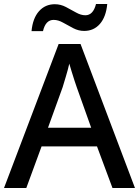

<svg xmlns="http://www.w3.org/2000/svg" viewBox="-20 -936 693 956"><path d="M540 0 463 -207H187L111 0H0L272 -717H381L652 0ZM362 -502Q358 -512 351 -534.5Q344 -557 336.5 -580.5Q329 -604 325 -619Q318 -588 307.5 -553.5Q297 -519 292 -502L219 -300H434ZM137 -781Q143 -845 174 -880Q205 -915 253 -915Q282 -915 308.5 -901Q335 -887 359 -873.5Q383 -860 405 -860Q444 -860 458 -916H514Q508 -852 477.5 -817Q447 -782 399 -782Q371 -782 345 -795.5Q319 -809 294.5 -823Q270 -837 247 -837Q207 -837 194 -781Z"/></svg>

Font: Noto Sans Tai Tham Medium
Style: Regular
Weight: 500
Designer: Monotype Design Team 2013. Revised by David WIlliams 2020
Foundry: Monotype Imaging Inc.
Version: Version 2.002; ttfautohint (v1.8.4.7-5d5b)